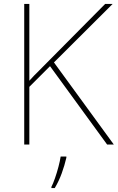

<svg xmlns="http://www.w3.org/2000/svg" viewBox="-20 -734 598 975"><path d="M558 0H524L234 -398L129 -293V0H103V-714H129V-324Q140 -337 153 -350Q166 -363 179 -376L514 -714H552L254 -417ZM317 67Q308 106 293.5 146Q279 186 258 221H241V215Q249 200 259 171.5Q269 143 277 112.5Q285 82 288 61H317Z"/></svg>

Font: Noto Sans Cherokee Thin
Style: Regular
Weight: 100
Designer: Monotype Design Team
Foundry: Monotype Imaging Inc.
Version: Version 2.001; ttfautohint (v1.8.4.7-5d5b)